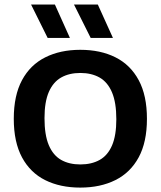

<svg xmlns="http://www.w3.org/2000/svg" viewBox="-20 -823 712 850"><path d="M335.5 7.5Q246.5 7.5 180.2 -25.5Q114 -58.5 77.5 -126.2Q41 -194 41 -297Q41 -400.5 77.5 -468.2Q114 -536 180.5 -569.2Q247 -602.5 335.5 -602.5Q425 -602.5 491.2 -569.2Q557.5 -536 594 -468.2Q630.5 -400.5 630.5 -297Q630.5 -194 594 -126.5Q557.5 -59 491 -25.8Q424.5 7.5 335.5 7.5ZM335.5 -95Q385.5 -95 421.2 -115Q457 -135 476 -179.2Q495 -223.5 495 -295Q495 -369 475.8 -414.2Q456.5 -459.5 420.8 -479.8Q385 -500 335.5 -500Q286.5 -500 251 -480Q215.5 -460 196.2 -416Q177 -372 177 -300Q177 -225.5 196 -180.5Q215 -135.5 250.5 -115.2Q286 -95 335.5 -95ZM381.5 -655 307.5 -803H413L480 -655ZM191 -655 117.5 -803H223L289.5 -655Z"/></svg>

Font: Encode Sans SC SemiBold
Style: Regular
Weight: 600
Version: Version 3.002